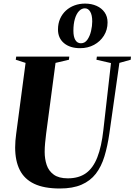

<svg xmlns="http://www.w3.org/2000/svg" viewBox="-20 -1066 768 1096"><path d="M661.5 -707 604.5 -305.5Q594 -232 576.2 -173.5Q558.5 -115 527 -74.2Q495.5 -33.5 445.5 -11.8Q395.5 10 321.5 10Q231.5 10 175.2 -16.8Q119 -43.5 92.8 -95.8Q66.5 -148 66.5 -224.5Q66.5 -243 68 -262.5Q69.5 -282 72.5 -303L126 -707L70 -725L72.5 -743H375.5L373.5 -725L297 -707L243.5 -304Q240 -276 237.5 -249.5Q235 -223 235 -199Q235 -158.5 246.5 -124.2Q258 -90 287 -69Q316 -48 367 -48Q429.5 -48 470.5 -77.2Q511.5 -106.5 535.5 -167.8Q559.5 -229 570 -323.5L613.5 -706L530.5 -725L533 -743H727.5L726 -725ZM437.5 -791Q379.5 -791 345.2 -819.8Q311 -848.5 311 -897.5Q311 -931.5 323 -958.8Q335 -986 356.2 -1005.5Q377.5 -1025 405.5 -1035.2Q433.5 -1045.5 465.5 -1045.5Q502 -1045.5 531.2 -1032.5Q560.5 -1019.5 577.2 -995.5Q594 -971.5 594 -938Q594 -895.5 573 -862.2Q552 -829 516.8 -810Q481.5 -791 437.5 -791ZM442 -819Q464.5 -819 478.8 -839.5Q493 -860 499.8 -889Q506.5 -918 506.5 -943.5Q506.5 -980 495 -999.2Q483.5 -1018.5 464.5 -1018.5Q446 -1018.5 431 -1002.8Q416 -987 407.5 -958.2Q399 -929.5 399 -890Q399 -856.5 410 -837.8Q421 -819 442 -819Z"/></svg>

Font: Merriweather 144pt ExtraBold
Style: Italic
Weight: 800
Italic angle: -7.8°
Version: Version 2.101